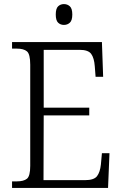

<svg xmlns="http://www.w3.org/2000/svg" viewBox="-20 -920 598 940"><path d="M39 0V-32H62Q96 -32 112 -45Q128 -58 128 -108V-603Q128 -655 112 -668.5Q96 -682 62 -682H39V-714H479L485 -544H448L444 -596Q441 -636 426.5 -656Q412 -676 370 -676H194V-393H417V-355H194L193 -38H396Q440 -38 455 -57.5Q470 -77 474 -115L479 -170H516L509 0ZM293 -798Q276 -798 264.5 -809Q253 -820 253 -849Q253 -878 264.5 -889Q276 -900 293 -900Q310 -900 322 -889Q334 -878 334 -849Q334 -820 322 -809Q310 -798 293 -798Z"/></svg>

Font: Noto Serif Tamil SemiCondensed Light
Style: Italic
Weight: 300
Width: 4
Italic angle: -12°
Designer: Indian Type Foundry, Tom Grace, and the Monotype Design Team
Foundry: Monotype Imaging Inc.
Version: Version 2.003; ttfautohint (v1.8.4.7-5d5b)